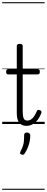

<svg xmlns="http://www.w3.org/2000/svg" viewBox="-20 -1130 427 1750"><path d="M222 17Q193 17 173.5 5Q154 -7 143.5 -33Q133 -59 133 -101V-452H56Q45 -452 40.5 -457.5Q36 -463 36 -475Q36 -488 40.5 -494Q45 -500 56 -500H133V-711Q133 -721 140 -725.5Q147 -730 159 -730Q174 -730 180.5 -725.5Q187 -721 187 -711V-500H323Q334 -500 338.5 -494Q343 -488 343 -475Q343 -463 338.5 -457.5Q334 -452 323 -452H187V-113Q187 -71 196 -51Q205 -31 229 -31Q255 -31 276.5 -52.5Q298 -74 316 -118Q319 -127 326 -128Q333 -129 343 -126Q353 -122 356.5 -115Q360 -108 357 -101Q343 -63 322.5 -37Q302 -11 276.5 3Q251 17 222 17ZM175 278Q164 274 163 267.5Q162 261 168 248Q181 223 188 203Q195 183 197.5 160Q200 137 200 102Q200 91 206 84.5Q212 78 226 78Q241 78 248.5 86Q256 94 256 106Q256 133 250 161Q244 189 233 215.5Q222 242 207 266Q200 276 193 279.5Q186 283 175 278ZM0 590H387V600H0ZM0 -20H387V0H0ZM0 -505H387V-500H0ZM0 -1110H387V-1100H0Z"/></svg>

Font: Playwrite FR Moderne Guides
Style: Regular
Weight: 400
Designer: Veronika Burian, José Scaglione
Foundry: TypeTogether
Version: Version 1.003